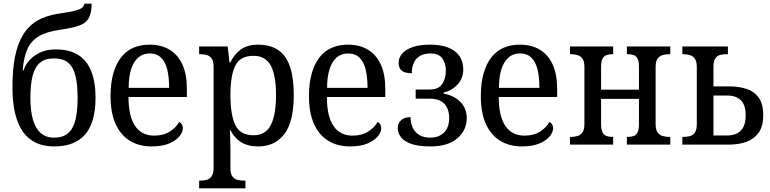

<svg xmlns="http://www.w3.org/2000/svg" viewBox="-20 -790 4209 1049"><path d="M275 10Q220 10 177.5 -9.5Q135 -29 106.5 -68.5Q78 -108 63 -168.5Q48 -229 48 -312Q48 -409 62 -480Q76 -551 106 -600Q136 -649 183.5 -677Q231 -705 298 -715Q355 -723 385.5 -730.5Q416 -738 427.5 -747Q439 -756 441 -770H481Q480 -733 472.5 -709Q465 -685 447 -669.5Q429 -654 395 -644.5Q361 -635 306 -627Q234 -617 191.5 -591.5Q149 -566 129 -520.5Q109 -475 104 -405H108Q125 -455 171.5 -487.5Q218 -520 285 -520Q359 -520 407 -490Q455 -460 478.5 -401Q502 -342 502 -255Q502 -170 478 -110.5Q454 -51 403.5 -20.5Q353 10 275 10ZM275 -38Q325 -38 353 -63Q381 -88 392.5 -136.5Q404 -185 404 -255Q404 -327 392.5 -375Q381 -423 353 -447Q325 -471 275 -471Q226 -471 198 -447Q170 -423 158 -375Q146 -327 146 -255Q146 -185 160 -136.5Q174 -88 202.5 -63Q231 -38 275 -38Z M808 10Q740 10 689.5 -21Q639 -52 611.5 -113Q584 -174 584 -265Q584 -336 599 -388.5Q614 -441 641.5 -476.5Q669 -512 708.5 -529Q748 -546 797 -546Q861 -546 906.5 -518.5Q952 -491 976.5 -437.5Q1001 -384 1001 -305V-260H682Q682 -155 718 -102Q754 -49 822 -49Q873 -49 907.5 -71Q942 -93 959 -124Q967 -120 973 -111Q979 -102 979 -89Q979 -69 961 -46Q943 -23 905 -6.5Q867 10 808 10ZM904 -310Q904 -370 893.5 -411.5Q883 -453 859.5 -475.5Q836 -498 798 -498Q761 -498 735.5 -476Q710 -454 696.5 -412Q683 -370 683 -310Z M1068 239V197H1072Q1093 197 1109.5 192.5Q1126 188 1136.5 172.5Q1147 157 1147 127V-425Q1147 -456 1136.5 -470.5Q1126 -485 1109.5 -489.5Q1093 -494 1072 -494H1068V-536H1224L1234 -448H1238Q1259 -493 1295.5 -519.5Q1332 -546 1390 -546Q1455 -546 1498.5 -517.5Q1542 -489 1563.5 -428Q1585 -367 1585 -270Q1585 -126 1534 -58Q1483 10 1390 10Q1333 10 1296 -14Q1259 -38 1239 -79H1236Q1237 -62 1237.5 -41.5Q1238 -21 1238.5 -1.5Q1239 18 1239 34V129Q1239 159 1249.5 173.5Q1260 188 1277 192.5Q1294 197 1313 197H1321V239ZM1365 -51Q1431 -51 1459.5 -106.5Q1488 -162 1488 -270Q1488 -378 1459.5 -431.5Q1431 -485 1365 -485Q1293 -485 1266 -432Q1239 -379 1239 -270Q1239 -162 1266 -106.5Q1293 -51 1365 -51Z M1892 10Q1824 10 1773.5 -21Q1723 -52 1695.5 -113Q1668 -174 1668 -265Q1668 -336 1683 -388.5Q1698 -441 1725.5 -476.5Q1753 -512 1792.5 -529Q1832 -546 1881 -546Q1945 -546 1990.5 -518.5Q2036 -491 2060.5 -437.5Q2085 -384 2085 -305V-260H1766Q1766 -155 1802 -102Q1838 -49 1906 -49Q1957 -49 1991.5 -71Q2026 -93 2043 -124Q2051 -120 2057 -111Q2063 -102 2063 -89Q2063 -69 2045 -46Q2027 -23 1989 -6.5Q1951 10 1892 10ZM1988 -310Q1988 -370 1977.5 -411.5Q1967 -453 1943.5 -475.5Q1920 -498 1882 -498Q1845 -498 1819.5 -476Q1794 -454 1780.5 -412Q1767 -370 1767 -310Z M2332 10Q2264 10 2225 -4.5Q2186 -19 2169.5 -42Q2153 -65 2153 -88Q2153 -117 2171.5 -133.5Q2190 -150 2223 -150Q2223 -120 2234 -94.5Q2245 -69 2269 -53.5Q2293 -38 2332 -38Q2377 -38 2405.5 -65.5Q2434 -93 2434 -145Q2434 -195 2407.5 -223Q2381 -251 2327 -251H2251V-301H2327Q2377 -301 2396.5 -331.5Q2416 -362 2416 -405Q2416 -443 2397 -470.5Q2378 -498 2331 -498Q2298 -498 2275.5 -485Q2253 -472 2241.5 -448Q2230 -424 2230 -390Q2206 -390 2189.5 -396Q2173 -402 2165.5 -415Q2158 -428 2158 -447Q2158 -475 2177.5 -497.5Q2197 -520 2235.5 -533Q2274 -546 2331 -546Q2416 -546 2463.5 -511Q2511 -476 2511 -410Q2511 -362 2480 -328.5Q2449 -295 2403 -284V-279Q2461 -268 2495.5 -233Q2530 -198 2530 -145Q2530 -78 2478.5 -34Q2427 10 2332 10Z M2831 10Q2763 10 2712.5 -21Q2662 -52 2634.5 -113Q2607 -174 2607 -265Q2607 -336 2622 -388.5Q2637 -441 2664.5 -476.5Q2692 -512 2731.5 -529Q2771 -546 2820 -546Q2884 -546 2929.5 -518.5Q2975 -491 2999.5 -437.5Q3024 -384 3024 -305V-260H2705Q2705 -155 2741 -102Q2777 -49 2845 -49Q2896 -49 2930.5 -71Q2965 -93 2982 -124Q2990 -120 2996 -111Q3002 -102 3002 -89Q3002 -69 2984 -46Q2966 -23 2928 -6.5Q2890 10 2831 10ZM2927 -310Q2927 -370 2916.5 -411.5Q2906 -453 2882.5 -475.5Q2859 -498 2821 -498Q2784 -498 2758.5 -476Q2733 -454 2719.5 -412Q2706 -370 2706 -310Z M3094 0V-42H3098Q3119 -42 3135.5 -47Q3152 -52 3162.5 -67Q3173 -82 3173 -112V-424Q3173 -455 3162.5 -469.5Q3152 -484 3135.5 -489Q3119 -494 3098 -494H3094V-536H3330V-494H3327Q3309 -494 3295 -489.5Q3281 -485 3272.5 -470.5Q3264 -456 3264 -425V-300H3471V-425Q3471 -456 3463 -470.5Q3455 -485 3441 -489.5Q3427 -494 3409 -494H3405V-536H3642V-494H3637Q3617 -494 3600 -489Q3583 -484 3572.5 -469.5Q3562 -455 3562 -424V-112Q3562 -82 3572.5 -67Q3583 -52 3600 -47Q3617 -42 3637 -42H3642V0H3405V-42H3409Q3427 -42 3441 -46.5Q3455 -51 3463 -66Q3471 -81 3471 -111V-250H3264V-111Q3264 -81 3272.5 -66Q3281 -51 3295 -46.5Q3309 -42 3327 -42H3330V0Z M3708 0V-42H3712Q3733 -42 3749.5 -46.5Q3766 -51 3776.5 -66Q3787 -81 3787 -112V-424Q3787 -454 3776.5 -469Q3766 -484 3749.5 -489Q3733 -494 3712 -494H3708V-536H3957V-494H3950Q3930 -494 3913.5 -489.5Q3897 -485 3887.5 -470Q3878 -455 3878 -425V-318H3964Q4016 -318 4058 -304.5Q4100 -291 4125 -257Q4150 -223 4150 -160Q4150 -101 4125.5 -66Q4101 -31 4059 -15.5Q4017 0 3964 0ZM3878 -50H3954Q4002 -50 4028 -77Q4054 -104 4054 -160Q4054 -216 4028 -242Q4002 -268 3954 -268H3878Z"/></svg>

Font: Noto Serif SemiCondensed
Style: Regular
Weight: 400
Width: 4
Designer: Monotype Design Team
Foundry: Monotype Imaging Inc.
Version: Version 2.013